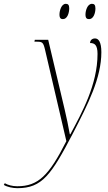

<svg xmlns="http://www.w3.org/2000/svg" viewBox="-154 -744 567 1004"><path d="M312 -644C335 -644 345 -676 345 -700C345 -719 338 -724 327 -724C303 -724 293 -688 293 -668C293 -648 301 -644 312 -644ZM175 -644C198 -644 208 -676 208 -701C208 -719 201 -724 190 -724C167 -724 157 -688 157 -668C157 -648 165 -644 175 -644ZM-63 240C66 240 114 171 228 -48C306 -199 376 -336 376 -471C376 -525 361 -543 343 -543C327 -543 317 -533 317 -519C340 -519 356 -510 356 -462C356 -302 274 -154 214 -42H211C203 -86 195 -126 184 -172L98 -536H28L26 -526H37C66 -526 72 -524 81 -486L193 -6C102 174 46 230 -64 230C-90 230 -114 223 -129 214L-134 223C-116 234 -87 240 -63 240Z"/></svg>

Font: Noto Serif Display Condensed Thin
Style: Italic
Weight: 100
Width: 3
Italic angle: -12°
Designer: Monotype Design Team
Foundry: Monotype Imaging Inc.
Version: Version 2.009